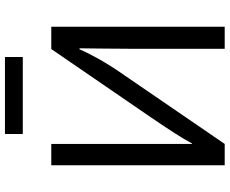

<svg xmlns="http://www.w3.org/2000/svg" viewBox="-96 -831 927 775"><g transform="rotate(-90 367.5 -443.5)"><path d="M88 0V-700H174V-132H176Q193 -164 219.5 -205Q246 -246 280 -296L557 -700H647V0H558V-370Q558 -444 559 -498Q560 -552 560 -586H556Q540 -549 514.5 -504Q489 -459 452 -406L174 0ZM214 -815V-887H525V-815Z"/></g></svg>

Font: Liter
Style: Regular
Weight: 400
Designer: Anton Skugarov
Foundry: skugi
Version: Version 1.004; ttfautohint (v1.8.4.7-5d5b)